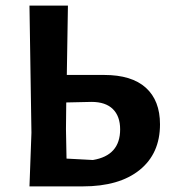

<svg xmlns="http://www.w3.org/2000/svg" viewBox="-20 -664 614 684"><path d="M85 0 92 -191 85 -644H222L218 -397H351Q449 -397 499.5 -351.5Q550 -306 550 -221Q550 -117 477.5 -58.5Q405 0 275 0ZM215 -204 217 -99 311 -94Q408 -110 408 -203Q408 -250 382 -275.5Q356 -301 306 -301L216 -299Z"/></svg>

Font: Alegreya Sans
Style: Bold
Weight: 700
Designer: Juan Pablo del Peral
Foundry: Huerta Tipografica
Version: Version 2.007